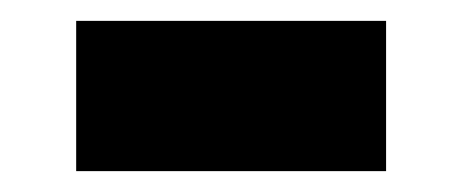

<svg xmlns="http://www.w3.org/2000/svg" viewBox="-20 -397 443 184"><path d="M53 -233V-377H350V-233Z"/></svg>

Font: IBM Plex Sans Arabic
Style: Bold
Weight: 700
Designer: Mike Abbink, Paul van der Laan, Pieter van Rosmalen, Wael Morcos, Khajak Apelian
Foundry: Bold Monday
Version: Version 1.2